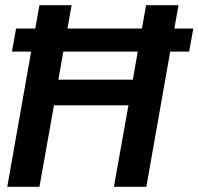

<svg xmlns="http://www.w3.org/2000/svg" viewBox="-20 -720 765 740"><path d="M26 -521H100L8 0H132L188 -314H475L419 0H544L636 -521H709L725 -610H652L668 -700H543L527 -610H240L256 -700H132L116 -610H42ZM205 -413 224 -521H511L492 -413Z"/></svg>

Font: Uncut Sans Semibold
Style: Italic
Weight: 600
Italic angle: -10°
Designer: Kasper Nordkvist
Foundry: Uncut Type
Version: Version 1.111;FEAKit 1.0